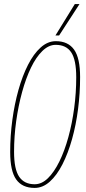

<svg xmlns="http://www.w3.org/2000/svg" viewBox="-20 -912 421 942"><path d="M150 10Q89 10 59.5 -31.5Q30 -73 30 -166Q30 -245 40.5 -323Q51 -401 70.5 -470.5Q90 -540 117.5 -594Q145 -648 179.5 -679Q214 -710 254 -710Q314 -710 343.5 -668.5Q373 -627 373 -534Q373 -455 363 -377Q353 -299 333.5 -229.5Q314 -160 286.5 -106Q259 -52 224.5 -21Q190 10 150 10ZM150 -8Q185 -8 215.5 -38Q246 -68 271.5 -120Q297 -172 315.5 -239.5Q334 -307 344 -382Q354 -457 354 -533Q354 -618 329.5 -655Q305 -692 253 -692Q219 -692 188 -662Q157 -632 132 -580Q107 -528 88.5 -460.5Q70 -393 59.5 -318Q49 -243 49 -167Q49 -82 74 -45Q99 -8 150 -8ZM252 -738 347 -892H370L270 -738Z"/></svg>

Font: Georama Condensed Thin
Style: Italic
Weight: 100
Width: 3
Italic angle: -9°
Designer: Jean-Baptiste Levee
Foundry: Production Type
Version: Version 1.000